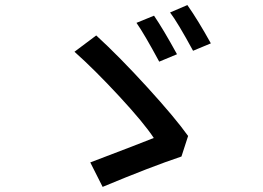

<svg xmlns="http://www.w3.org/2000/svg" viewBox="-20 -771 1040 759"><path d="M519.5 -680.7 588.9 -709Q625 -656.2 679.7 -556.6L609.4 -527.3Q549.8 -637.7 519.5 -680.7ZM652.3 -721.7 720.7 -751Q762.7 -691.4 813.5 -599.6L743.2 -570.3Q681.6 -683.6 652.3 -721.7ZM723.6 -233.4 697.3 -152.3Q575.2 -111.3 385.7 -32.2L336.9 -128.9Q540 -206.1 587.9 -225.6Q548.8 -285.2 451.2 -390.6Q353.5 -496.1 274.4 -566.4L360.4 -630.9Q452.1 -546.9 562.5 -425.8Q672.9 -304.7 723.6 -233.4Z"/></svg>

Font: Gen Shin Gothic Monospace Medium
Style: Regular
Weight: 500
Designer: [Source Han Sans]
Ryoko NISHIZUKA  (kana & ideographs); Paul D. Hunt (Latin, Greek & Cyrillic); Wenlong ZHANG  (bopomofo
Version: Version 1.002.20150607